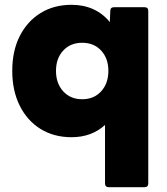

<svg xmlns="http://www.w3.org/2000/svg" viewBox="-20 -561 695 799"><path d="M433 218Q417 218 417 202V-41Q361 10 278 10Q204 10 148.5 -24.5Q93 -59 62 -121.5Q31 -184 31 -266Q31 -349 62 -410.5Q93 -472 148.5 -506.5Q204 -541 278 -541Q328 -541 368.5 -522.5Q409 -504 437 -469L439 -516Q439 -531 455 -531H581Q597 -531 597 -516V202Q597 218 581 218ZM322 -148Q371 -148 401 -181Q431 -214 431 -266Q431 -318 401 -350.5Q371 -383 322 -383Q273 -383 243 -350.5Q213 -318 213 -266Q213 -214 243 -181Q273 -148 322 -148Z"/></svg>

Font: LINE Seed Sans ExtraBold
Style: Regular
Weight: 800
Designer: LINE VX Design & Dalton Maag Ltd & Sandoll Inc
Foundry: Dalton Maag Ltd
Version: Version 1.003